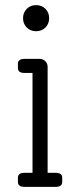

<svg xmlns="http://www.w3.org/2000/svg" viewBox="-20 -730 304 750"><path d="M157.5 -622.5Q143 -608 121 -608Q99 -608 84.5 -622.5Q70 -637 70 -659Q70 -681 84.5 -695.5Q99 -710 121 -710Q143 -710 157.5 -695.5Q172 -681 172 -659Q172 -637 157.5 -622.5ZM76 0Q50 0 50 -19V-36Q50 -55 76 -55H107V-445H76Q50 -445 50 -464V-481Q50 -500 76 -500H135Q148 -500 157 -491Q166 -482 166 -469V-55H197Q223 -55 223 -36V-19Q223 0 197 0Z"/></svg>

Font: Solway Light
Style: Regular
Weight: 300
Designer: Mariya V. Pigoulevskaya
Foundry: The Northern Block Ltd.
Version: Version 1.000;hotconv 1.0.109;makeotfexe 2.5.65596